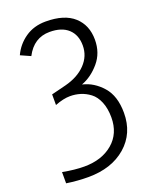

<svg xmlns="http://www.w3.org/2000/svg" viewBox="-175 -843 921 1161"><g transform="rotate(-20 285.5 -262.5)"><path d="M47.9 140.6Q125 155.3 186.5 155.3Q299.8 155.3 370.6 95.2Q441.4 35.2 441.4 -68.4Q441.4 -126 423.8 -168.5Q406.2 -210.9 377 -232.9Q347.7 -254.9 315.9 -264.6Q284.2 -274.4 250 -274.4Q207 -274.4 152.3 -252.9V-321.3L246.1 -344.7Q330.1 -366.2 378.9 -417Q427.7 -467.8 427.7 -536.1Q427.7 -604.5 385.7 -643.1Q343.8 -681.6 266.6 -681.6Q165 -681.6 113.3 -582L49.8 -610.4Q78.1 -671.9 133.8 -710.4Q189.5 -749 265.6 -749Q385.7 -749 447.3 -693.4Q508.8 -637.7 508.8 -543.9Q508.8 -459 458 -399.4Q407.2 -339.8 343.8 -316.4V-315.4Q415 -298.8 468.8 -237.8Q522.5 -176.8 522.5 -68.4Q522.5 63.5 430.2 143.6Q337.9 223.6 187.5 223.6Q119.1 223.6 47.9 212.9Z"/></g></svg>

Font: Gothic A1
Style: Regular
Weight: 400
Designer: HanYang I&C Co.,Ltd.
Foundry: HanYang I&C Co.,Ltd.
Version: Version 2.50